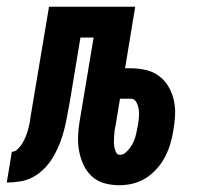

<svg xmlns="http://www.w3.org/2000/svg" viewBox="-66 -540 586 568"><path d="M287 8Q264 8 242.5 2Q221 -4 205.5 -18.5Q190 -33 181 -52.5Q172 -72 168 -93.5Q164 -115 165 -138Q166 -161 170 -184L211 -429H172L141 -242Q137 -222 133.5 -201.5Q130 -181 125 -160.5Q120 -140 112.5 -120Q105 -100 94.5 -81Q84 -62 69 -45.5Q54 -29 35 -18Q16 -7 -5 -3.5Q-26 0 -46 0L-31 -91Q-22 -91 -14 -98.5Q-6 -106 -0.5 -115Q5 -124 9 -133.5Q13 -143 16 -153Q19 -163 21 -172.5Q23 -182 24 -192L79 -520H334L304 -338H321Q344 -338 365.5 -333Q387 -328 404 -315.5Q421 -303 432 -284.5Q443 -266 448 -244.5Q453 -223 452 -200.5Q451 -178 447 -155Q444 -135 438 -115Q432 -95 422.5 -76.5Q413 -58 398.5 -41.5Q384 -25 366 -13.5Q348 -2 327.5 3Q307 8 287 8ZM289 -82Q298 -82 305.5 -88.5Q313 -95 318.5 -102.5Q324 -110 328 -118.5Q332 -127 334.5 -135.5Q337 -144 338.5 -152.5Q340 -161 342 -169Q344 -181 345 -193Q346 -205 344.5 -216Q343 -227 337.5 -237.5Q332 -248 321 -248H289L276 -169Q274 -161 273 -153Q272 -145 271.5 -136.5Q271 -128 271 -120Q271 -112 272.5 -104Q274 -96 277.5 -89Q281 -82 289 -82Z"/></svg>

Font: Iosevka SS18 Extrabold
Style: Italic
Weight: 800
Italic angle: -9°
Monospace: yes
Designer: Belleve Invis
Foundry: Belleve Invis
Version: Version 25.1.1; ttfautohint (v1.8.4)